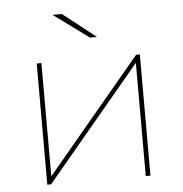

<svg xmlns="http://www.w3.org/2000/svg" viewBox="-52 -767 777 816"><g transform="rotate(-5 337.0 -358.5)"><path d="M133 0 537 -483V0H557V-517H541L137 -34V-517H117V0ZM382 -607 242 -717H202L352 -607Z"/></g></svg>

Font: Montserrat-Alt1 Thin
Style: Regular
Weight: 100
Designer: Differentunic
Foundry: Differentunic
Version: Version 7.222